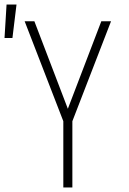

<svg xmlns="http://www.w3.org/2000/svg" viewBox="-50 -829 570 849"><path d="M-30 -661 -21 -809H23L5 -661ZM230 0V-293L59 -735H102L250 -348L398 -735H441L270 -293V0Z"/></svg>

Font: Iosevka SS18 Extralight
Style: Regular
Weight: 200
Monospace: yes
Designer: Belleve Invis
Foundry: Belleve Invis
Version: Version 25.1.1; ttfautohint (v1.8.4)